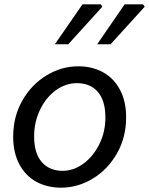

<svg xmlns="http://www.w3.org/2000/svg" viewBox="-20 -856 690 889"><path d="M41 -223Q41 -316 83.5 -390.5Q126 -465 195.5 -507Q265 -549 342 -549Q407 -549 457 -521.5Q507 -494 535.5 -440.5Q564 -387 564 -313Q564 -220 521.5 -145.5Q479 -71 409.5 -29Q340 13 263 13Q198 13 148 -14.5Q98 -42 69.5 -95.5Q41 -149 41 -223ZM468 -312Q468 -390 433 -430.5Q398 -471 336 -471Q284 -471 238.5 -438Q193 -405 165.5 -348Q138 -291 138 -224Q138 -146 173.5 -105.5Q209 -65 270 -65Q321 -65 366.5 -98.5Q412 -132 440 -188.5Q468 -245 468 -312ZM362 -836H447L454 -825L296 -651H234ZM557 -836H642L650 -825L492 -651H430Z"/></svg>

Font: Nebula Sans Medium
Style: Regular
Weight: 500
Italic angle: -9°
Designer: Paul D. Hunt for Adobe (as Source Sans)
Foundry: Nebula Entertainment & Broadcasting LLC
Version: Version 1.010